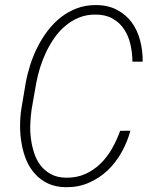

<svg xmlns="http://www.w3.org/2000/svg" viewBox="-20 -741 627 770"><path d="M502.9 -216.8 461.9 -216.3Q448.7 -179.7 429.4 -145.5Q410.2 -111.3 383.3 -85Q356.4 -58.6 322 -43.2Q287.6 -27.8 245.1 -28.3Q210 -28.8 184.8 -42.2Q159.7 -55.7 143.1 -77.1Q126.5 -98.6 117.2 -126.7Q107.9 -154.8 104 -185.1Q100.1 -215.3 101.6 -245.8Q103 -276.4 106.9 -303.2L125.5 -408.7Q130.9 -438.5 140.9 -470.5Q150.9 -502.4 165.5 -533.2Q180.2 -563.5 199.2 -590.6Q218.3 -617.7 243.2 -638.2Q267.6 -658.7 297.4 -670.7Q327.1 -682.6 362.3 -682.6Q403.3 -682.6 431.6 -666.5Q460 -650.4 477.5 -624Q495.1 -597.7 502.9 -563.7Q510.7 -529.8 511.2 -493.7H552.2Q552.7 -538.6 541.7 -579.6Q530.8 -620.6 507.8 -651.9Q484.4 -683.1 448.5 -701.9Q412.6 -720.7 363.8 -720.7Q322.3 -720.7 287.4 -707.3Q252.4 -693.8 223.6 -671.4Q194.3 -647.9 171.1 -617.4Q147.9 -586.9 130.4 -552.2Q112.8 -517.1 101.1 -480.2Q89.4 -443.4 83 -407.7L65.4 -303.2Q60.5 -270.5 60.5 -234.6Q60.5 -198.7 66.9 -164.1Q72.8 -129.4 85.9 -98.1Q99.1 -66.9 120.6 -43.5Q142.1 -19.5 172.6 -5.1Q203.1 9.3 244.1 9.8Q294.4 10.3 336.4 -8.1Q378.4 -26.4 411.6 -57.6Q444.3 -88.9 467.5 -130.1Q490.7 -171.4 502.9 -216.8Z"/></svg>

Font: Roboto Mono ExtraLight
Style: Italic
Weight: 250
Italic angle: -10°
Monospace: yes
Designer: Google
Version: Version 3.000